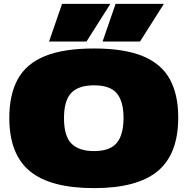

<svg xmlns="http://www.w3.org/2000/svg" viewBox="-20 -960 966 990"><path d="M465 10Q240 10 134 -77.5Q28 -165 28 -352Q28 -472 71.5 -551.5Q115 -631 211 -670.5Q307 -710 465 -710Q621 -710 716.5 -670.5Q812 -631 855.5 -552Q899 -473 899 -354Q899 -166 793.5 -78Q688 10 465 10ZM465 -181Q547 -181 582 -223Q617 -265 617 -352Q617 -437 582.5 -478.5Q548 -520 465 -520Q385 -520 347.5 -481Q310 -442 310 -351Q310 -258 348.5 -219.5Q387 -181 465 -181ZM509 -746 576 -940H825L702 -746ZM233 -746 300 -940H549L426 -746Z"/></svg>

Font: Georama Expanded Black
Style: Regular
Weight: 900
Width: 7
Designer: Jean-Baptiste Levee
Foundry: Production Type
Version: Version 1.000